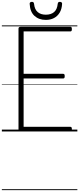

<svg xmlns="http://www.w3.org/2000/svg" viewBox="-20 -1414 852 2065"><path d="M206 0Q192 0 185.5 -5.5Q179 -11 179 -23V-1107Q179 -1117 186 -1121.5Q193 -1126 207 -1126H736Q745 -1126 749 -1120.5Q753 -1115 753 -1101Q753 -1087 749 -1081.5Q745 -1076 736 -1076H234V-620H659Q668 -620 672 -614.5Q676 -609 676 -595Q676 -581 672 -575.5Q668 -570 659 -570H234V-50H736Q745 -50 749 -44.5Q753 -39 753 -25Q753 -11 749 -5.5Q745 0 736 0ZM473 -1200Q398 -1200 350.5 -1243.5Q303 -1287 299 -1374Q299 -1383 305 -1388.5Q311 -1394 323 -1394Q335 -1394 339.5 -1389Q344 -1384 346 -1374Q352 -1313 385 -1284.5Q418 -1256 473 -1256Q529 -1256 562 -1284.5Q595 -1313 601 -1374Q603 -1384 607.5 -1389Q612 -1394 623 -1394Q636 -1394 642 -1388.5Q648 -1383 648 -1374Q645 -1317 622 -1278.5Q599 -1240 561 -1220Q523 -1200 473 -1200ZM0 621H812V631H0ZM0 -20H812V0H0ZM0 -505H812V-500H0ZM0 -1141H812V-1131H0Z"/></svg>

Font: Playwrite BR Guides
Style: Regular
Weight: 400
Designer: Veronika Burian, José Scaglione
Foundry: TypeTogether
Version: Version 1.003